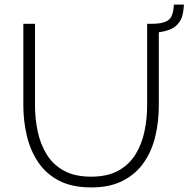

<svg xmlns="http://www.w3.org/2000/svg" viewBox="-20 -814 824 839"><path d="M379 5Q294 5 237 -25Q180 -55 146 -106.5Q112 -158 97 -222Q82 -286 82 -353V-710H133V-353Q133 -294 145 -238.5Q157 -183 184.5 -138.5Q212 -94 259.5 -68Q307 -42 378 -42Q450 -42 497.5 -68.5Q545 -95 572.5 -140Q600 -185 611.5 -240.5Q623 -296 623 -353V-710H674V-353Q674 -282 658.5 -217.5Q643 -153 608 -103Q573 -53 516.5 -24Q460 5 379 5ZM642 -671 643 -710Q704 -710 723 -733Q738 -752 740 -794H784Q782 -766 777 -746Q772 -726 756 -708Q741 -690 709.5 -680.5Q678 -671 642 -671Z"/></svg>

Font: Raleway Light
Style: Regular
Weight: 300
Designer: Matt McInerney, Pablo Impallari, Rodrigo Fuenzalida
Foundry: Matt McInerney, Pablo Impallari, Rodrigo Fuenzalida
Version: Version 4.026